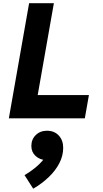

<svg xmlns="http://www.w3.org/2000/svg" viewBox="-20 -736 640 1194"><path d="M35 0 161 -716H315L214.5 -145H533L507.5 0ZM186.5 437.5 132.5 353Q175 328 208.8 298.8Q242.5 269.5 271 230L268 260.5Q226.5 257.5 200.8 233.5Q175 209.5 175 172Q175 130.5 202.5 103.8Q230 77 272.5 77Q317.5 77 345.2 106.5Q373 136 373 183.5Q373 232 349.5 278Q326 324 284 364.5Q242 405 186.5 437.5Z"/></svg>

Font: Google Sans Code
Style: Italic
Weight: 400
Italic angle: -10°
Monospace: yes
Designer: Google Sans Code Authors
Foundry: Google LLC
Version: Version 6.000